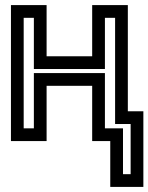

<svg xmlns="http://www.w3.org/2000/svg" viewBox="-20 -529 583 754"><path d="M543 180V-67V-92H518H482V-484V-509H457H367H342V-484V-308H163V-484V-509H138H48H23V-484V0V25H48H138H163V0V-192H342V0V25H367H413V180V205H438H518H543V180ZM493 155H463V0V-25H438H392V-217V-242H367H138H113V-217V-25H73V-459H113V-283V-258H138H367H392V-283V-459H432V-67V-42H457H493V155Z"/></svg>

Font: Gamestation DisplayOutline
Style: Regular
Weight: 400
Designer: Jonas Hecksher
Foundry: Jonas Hecksher, Playtypeª, e-types AS
Version: Version 1.003